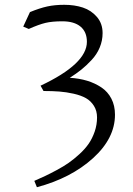

<svg xmlns="http://www.w3.org/2000/svg" viewBox="-20 -472 550 795"><path d="M76.2 -361.8 104 -421.9Q144.5 -438.5 175.8 -445.3Q207 -452.1 246.1 -452.1Q288.6 -452.1 323.2 -440.7Q357.9 -429.2 381.3 -401.9Q404.8 -374.5 404.8 -335Q404.8 -303.7 392.8 -275.1Q380.9 -246.6 359.1 -223.4Q337.4 -200.2 316.7 -183.6Q295.9 -167 269 -149.9Q308.1 -147.5 340.6 -137.7Q373 -127.9 399.7 -110.1Q426.3 -92.3 441.2 -63.5Q456.1 -34.7 456.1 2.9Q456.1 100.6 365 183.1Q273.9 265.6 132.8 303.2L122.1 276.9Q147.9 265.6 166.7 256.8Q185.5 248 214.6 232.4Q243.7 216.8 264.6 202.1Q285.6 187.5 309.1 166Q332.5 144.5 347.4 122.8Q362.3 101.1 372.1 72.8Q381.8 44.4 381.8 14.2Q381.8 -13.2 368.9 -33.7Q356 -54.2 335.7 -65.7Q315.4 -77.1 284.9 -84Q254.4 -90.8 225.6 -93Q196.8 -95.2 160.2 -95.2L147.9 -117.2Q339.8 -207.5 339.8 -298.8Q339.8 -339.8 313.5 -361.8Q287.1 -383.8 237.8 -383.8Q195.8 -383.8 168.2 -377.2Q140.6 -370.6 99.1 -352.1Z"/></svg>

Font: Dehuti
Style: Book
Weight: 400
Version: Version 1.2